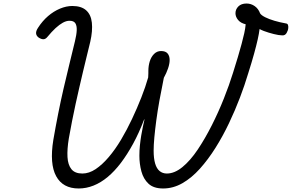

<svg xmlns="http://www.w3.org/2000/svg" viewBox="-20 -1052 1658 1091"><path d="M427 19Q337 19 299 -51Q261 -121 283 -257Q296 -332 310.5 -405.5Q325 -479 341.5 -550Q358 -621 374.5 -688.5Q391 -756 406 -818Q415 -855 416 -880.5Q417 -906 408 -920Q399 -934 375 -934Q357 -934 337 -923Q317 -912 295.5 -892Q274 -872 250 -843Q239 -829 226.5 -829Q214 -829 199 -839Q186 -849 185 -862.5Q184 -876 196 -894Q221 -933 253 -960.5Q285 -988 321 -1003Q357 -1018 391 -1018Q442 -1018 469.5 -993.5Q497 -969 502 -923Q507 -877 493 -815Q483 -774 472.5 -731Q462 -688 451.5 -644Q441 -600 430.5 -554Q420 -508 409.5 -460.5Q399 -413 389.5 -364Q380 -315 371 -265Q361 -204 363.5 -159.5Q366 -115 386 -90.5Q406 -66 448 -66Q486 -66 523.5 -91Q561 -116 598 -159.5Q635 -203 668 -258.5Q701 -314 730 -375.5Q759 -437 783 -498Q807 -559 822 -612Q823 -629 823 -635.5Q823 -642 823 -648Q823 -678 831 -703.5Q839 -729 855.5 -745.5Q872 -762 895 -762Q921 -762 932.5 -748Q944 -734 944 -711Q944 -690 935 -663.5Q926 -637 911 -610Q897 -542 886 -481Q875 -420 868 -367Q861 -314 857 -271Q853 -228 853 -196Q853 -152 861.5 -123Q870 -94 887 -80Q904 -66 928 -66Q972 -66 1017 -103Q1062 -140 1103.5 -202Q1145 -264 1183 -339Q1221 -414 1252 -492Q1283 -570 1304 -638Q1320 -688 1332 -729Q1344 -770 1353 -803Q1362 -836 1368 -863.5Q1374 -891 1376 -914Q1347 -921 1332.5 -939Q1318 -957 1318 -977Q1318 -999 1334.5 -1015.5Q1351 -1032 1381 -1032Q1406 -1032 1427 -1017.5Q1448 -1003 1458 -976Q1465 -965 1487 -954Q1509 -943 1539.5 -934Q1570 -925 1604 -919Q1614 -918 1616.5 -910Q1619 -902 1618 -893Q1617 -879 1608.5 -864.5Q1600 -850 1584 -851Q1575 -851 1562.5 -853Q1550 -855 1536 -858.5Q1522 -862 1507 -866.5Q1492 -871 1479 -876Q1466 -881 1455 -887Q1452 -862 1444.5 -828.5Q1437 -795 1424 -747.5Q1411 -700 1390 -634Q1371 -570 1343.5 -497.5Q1316 -425 1281 -351.5Q1246 -278 1204.5 -212Q1163 -146 1116 -93.5Q1069 -41 1016.5 -11Q964 19 907 19Q853 19 824 -8Q795 -35 783.5 -78Q772 -121 772 -167Q772 -197 775 -226Q778 -255 782.5 -282Q787 -309 792 -332.5Q797 -356 801 -373H799Q770 -297 736.5 -235.5Q703 -174 667 -126.5Q631 -79 592 -46.5Q553 -14 511.5 2.5Q470 19 427 19Z"/></svg>

Font: Playwrite RO
Style: Regular
Weight: 400
Designer: Veronika Burian, José Scaglione
Foundry: TypeTogether
Version: Version 1.002